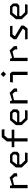

<svg xmlns="http://www.w3.org/2000/svg" viewBox="2376 -3204 827 5620"><g transform="rotate(-90 2790.0 -393.5)"><path d="M435 -299 531.5 -313.5 530 -399 403 -525.5 183 -452 162 -513.5H92.5V0H188V-397L371 -441L435 -370.5Z M861 0H1125L1137 -74.5H903L788 -192V-242H1096L1159.5 -302V-427L1074 -513.5H844L698.5 -342V-171.5ZM788 -306V-318L884.5 -442.5H1039L1080 -406V-342.5L1040 -306Z M1460 0H1553V-388.5H1804.5V-465H1553V-582L1632.5 -677.5H1820L1808.5 -757H1585.5L1460 -607.5V-465H1292.5V-388.5H1460Z M2101 0H2365L2377 -74.5H2143L2028 -192V-242H2336L2399.5 -302V-427L2314 -513.5H2084L1938.5 -342V-171.5ZM2028 -306V-318L2124.5 -442.5H2279L2320 -406V-342.5L2280 -306Z M2915 -299 3011.5 -313.5 3010 -399 2883 -525.5 2663 -452 2642 -513.5H2572.5V0H2668V-397L2851 -441L2915 -370.5Z M3404.5 0H3500V-456L3449 -513.5H3198L3186 -431H3404.5ZM3430 -630.5 3512 -709 3430 -787 3347.5 -709Z M4155 -299 4251.5 -313.5 4250 -399 4123 -525.5 3903 -452 3882 -513.5H3812.5V0H3908V-397L4091 -441L4155 -370.5Z M4456.5 0H4764L4852 -109V-186L4547 -367V-385L4596 -441.5H4847L4835.5 -513.5H4539L4451 -404.5V-327.5L4757 -147V-128.5L4708 -72H4445Z M5201 0H5465L5477 -74.5H5243L5128 -192V-242H5436L5499.5 -302V-427L5414 -513.5H5184L5038.5 -342V-171.5ZM5128 -306V-318L5224.5 -442.5H5379L5420 -406V-342.5L5380 -306Z"/></g></svg>

Font: Monaspace Krypton
Style: Regular
Weight: 400
Designer: Riley Cran & the Lettermatic Team
Foundry: Lettermatic
Version: Version 1.200 (Monaspace Krypton)